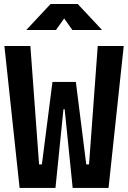

<svg xmlns="http://www.w3.org/2000/svg" viewBox="-20 -918 626 938"><path d="M75.7 0 1.5 -693.4H128.4L170.9 -114.7H184.6L236.3 -517.6H350.6L309.6 -384.3H290L251 0ZM335 0 295.9 -384.3H276.4L236.3 -517.6H350.6L401.4 -114.7H415L457.5 -693.4H584.5L510.3 0ZM108.4 -771.5 227.1 -898.4H359.9L478.5 -771.5H333.5L285.2 -839.4H301.8L253.4 -771.5Z"/></svg>

Font: Cascadia Code
Style: Regular
Weight: 400
Monospace: yes
Designer: Aaron Bell
Foundry: Saja Typeworks
Version: Version 2106.017